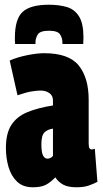

<svg xmlns="http://www.w3.org/2000/svg" viewBox="-20 -782 434 812"><path d="M5 -156Q5 -218 28 -253.5Q51 -289 95.5 -307.5Q140 -326 204 -336V-357Q204 -378 188.5 -388.5Q173 -399 152 -399Q137 -399 114.5 -395.5Q92 -392 54 -379L21 -526Q53 -540 94.5 -548.5Q136 -557 167 -557Q271 -557 313 -505Q355 -453 355 -360V-176Q355 -160 358.5 -155Q362 -150 366 -150Q375 -150 381 -153L392 -13Q375 -4 354.5 3Q334 10 303 10Q268 10 247.5 -1Q227 -12 214 -32Q194 -11 174 -0.5Q154 10 119 10Q77 10 52 -14Q27 -38 16 -76Q5 -114 5 -156ZM155 -172Q155 -138 162 -124.5Q169 -111 180 -111Q195 -111 204 -123V-238Q182 -235 168.5 -222.5Q155 -210 155 -172ZM187 -762Q229 -762 262 -752.5Q295 -743 314 -713Q333 -683 333 -623Q333 -616 332.5 -609.5Q332 -603 332 -596H244V-602Q244 -621 234 -636.5Q224 -652 187 -652Q150 -652 140 -636.5Q130 -621 130 -602V-596H44Q43 -603 43 -609.5Q43 -616 43 -623Q43 -702 76 -732Q109 -762 187 -762Z"/></svg>

Font: Georama ExtraCondensed ExtraBold
Style: Regular
Weight: 800
Width: 2
Designer: Jean-Baptiste Levee
Foundry: Production Type
Version: Version 1.000